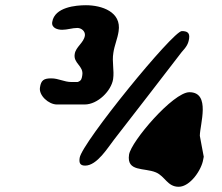

<svg xmlns="http://www.w3.org/2000/svg" viewBox="-20 -727 848 735"><path d="M474 -135C464 -68 532 -86 577 -67C612 -52 621 -12 664 -12C708 -12 752 -77 758 -117L760 -127C759 -135 746 -198 745 -207C745 -250 788 -374 705 -374C643 -374 482 -186 474 -135ZM285 -123C282 -104 286 -93 306 -93C352 -93 394 -164 417 -193C456 -243 637 -477 675 -527C694 -548 701 -559 704 -580C707 -602 696 -608 676 -608C642 -608 294 -181 285 -123ZM133 -392C128 -362 166 -327 198 -327H304C354 -327 406 -379 413 -424C418 -459 408 -489 414 -525C418 -553 430 -579 434 -607C446 -682 369 -707 309 -707C271 -707 189 -700 180 -643C176 -620 200 -613 218 -613C238 -613 257 -620 276 -620C292 -620 307 -607 305 -591C301 -563 270 -548 266 -520C260 -484 301 -475 295 -439C293 -428 293 -418 277 -413H254C225 -413 205 -427 176 -427C148 -427 137 -420 133 -392Z"/></svg>

Font: Asimov Print
Style: Regular
Weight: 500
Designer: Google
Version: Version 2.000980: 2014